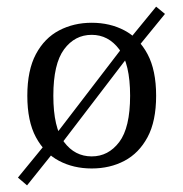

<svg xmlns="http://www.w3.org/2000/svg" viewBox="-20 -495 550 577"><path d="M151.6 -46 129.8 -67.7 357.3 -364.5 379 -343.5ZM61.3 62.1 33.9 38.7 121 -67.7 145.2 -42.7ZM387.1 -344.4 362.1 -368.5 449.2 -475 475.8 -453.2ZM255.6 11.3Q200.8 11.3 157.3 -11.7Q113.7 -34.7 87.9 -82.7Q62.1 -130.6 62.1 -207.3Q62.1 -283.9 87.9 -332.3Q113.7 -380.6 157.7 -403.6Q201.6 -426.6 255.6 -426.6Q310.5 -426.6 354 -403.6Q397.6 -380.6 423.4 -332.3Q449.2 -283.9 449.2 -207.3Q449.2 -130.6 423.4 -82.7Q397.6 -34.7 354 -11.7Q310.5 11.3 255.6 11.3ZM255.6 -25Q305.6 -25 338.3 -68.1Q371 -111.3 371 -207.3Q371 -303.2 338.3 -346.8Q305.6 -390.3 255.6 -390.3Q204.8 -390.3 172.6 -346.8Q140.3 -303.2 140.3 -207.3Q140.3 -111.3 172.6 -68.1Q204.8 -25 255.6 -25Z"/></svg>

Font: Playfair 9pt Light
Style: Regular
Weight: 300
Designer: Claus Eggers Sørensen
Foundry: Claus Eggers Sørensen
Version: Version 2.001;gftools[0.9.30]